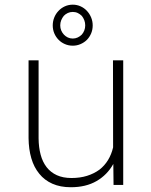

<svg xmlns="http://www.w3.org/2000/svg" viewBox="-20 -784 640 814"><path d="M461.4 0H502.4V-528.3H459L459.5 -159.2Q452.6 -129.4 438 -105.5Q423.3 -81.5 401.9 -64.9Q378.9 -47.9 349.1 -38.6Q319.3 -29.3 283.2 -29.3Q247.1 -29.3 220.9 -41.3Q194.8 -53.2 177.7 -75.2Q160.6 -97.2 152.3 -128.2Q144 -159.2 143.6 -197.3V-528.3H101.1V-198.2Q101.6 -151.4 112.8 -113Q124 -74.7 146.5 -47.4Q168.5 -20 202.1 -5.1Q235.8 9.8 280.3 9.8Q344.2 9.8 389.4 -16.4Q434.6 -42.5 460.4 -88.9ZM203.6 -676.3Q203.6 -658.2 210.2 -642.6Q216.8 -627 228.5 -615.2Q239.3 -604 254.9 -597.2Q270.5 -590.3 288.6 -590.3Q306.2 -590.3 321.8 -597.2Q337.4 -604 348.6 -615.2Q359.9 -627 366.5 -642.6Q373 -658.2 373 -676.3Q373 -693.8 366.5 -709.7Q359.9 -725.6 348.6 -737.8Q337.4 -750 321.8 -757.1Q306.2 -764.2 288.6 -764.2Q270.5 -764.2 254.9 -757.1Q239.3 -750 228 -737.8Q216.3 -725.6 210 -709.7Q203.6 -693.8 203.6 -676.3ZM235.4 -676.3Q235.4 -688 239.5 -698.2Q243.7 -708.5 250.5 -716.8Q257.3 -724.1 267.1 -728.8Q276.9 -733.4 288.6 -733.4Q300.3 -733.4 309.8 -728.8Q319.3 -724.1 326.7 -716.8Q333.5 -708.5 337.4 -698.2Q341.3 -688 341.3 -676.3Q341.3 -665 337.4 -655Q333.5 -645 326.7 -637.2Q319.3 -629.9 309.6 -625.2Q299.8 -620.6 288.6 -620.6Q276.9 -620.6 267.3 -625.2Q257.8 -629.9 251 -637.2Q243.7 -645 239.5 -655Q235.4 -665 235.4 -676.3Z"/></svg>

Font: Roboto Mono ExtraLight
Style: Regular
Weight: 250
Monospace: yes
Designer: Google
Version: Version 3.000